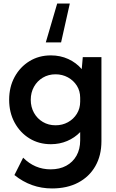

<svg xmlns="http://www.w3.org/2000/svg" viewBox="-20 -811 653 1085"><path d="M267.6 3.9Q199.7 3.9 146.5 -28.8Q93.3 -61.5 62.5 -118.4Q31.7 -175.3 31.7 -247.1Q31.7 -319.3 62.5 -376Q93.3 -432.6 146.5 -465.3Q199.7 -498 267.6 -498Q320.8 -498 365.7 -477.5Q410.6 -457 441.9 -420.4L447.8 -488.3H553.2V-13.2Q553.2 67.9 518.8 127.9Q484.4 188 421.9 220.9Q359.4 253.9 273.9 253.9Q155.3 253.9 61.5 178.2L110.8 80.1Q176.3 146 266.1 146Q316.9 146 354.2 125.7Q391.6 105.5 412.4 68.6Q433.1 31.7 433.1 -17.6V-64.5Q401.9 -32.2 359.4 -14.2Q316.9 3.9 267.6 3.9ZM293.9 -103Q332.5 -103 364 -120.4Q395.5 -137.7 414.3 -168Q433.1 -198.2 433.1 -236.8V-258.3Q433.1 -296.9 414.3 -326.7Q395.5 -356.4 363.8 -373.8Q332 -391.1 293.9 -391.1Q253.9 -391.1 222.2 -372.3Q190.4 -353.5 172.1 -320.8Q153.8 -288.1 153.8 -247.1Q153.8 -206.1 172.1 -173.3Q190.4 -140.6 222.2 -121.8Q253.9 -103 293.9 -103ZM325.2 -571.3H238.8L303.2 -791H374.5Z"/></svg>

Font: Kumbh Sans SemiBold
Style: Regular
Weight: 600
Version: Version 1.005